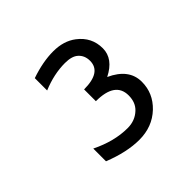

<svg xmlns="http://www.w3.org/2000/svg" viewBox="-139 -701 865 865"><g transform="rotate(-45 293.0 -268.5)"><path d="M117.2 -109.4Q207.5 -64.9 292 -64.9Q339.4 -64.9 371.6 -95.2Q399.4 -121.1 399.4 -166Q399.4 -252 276.4 -252V-327.1Q386.7 -327.1 386.7 -399.4Q386.7 -433.6 363.3 -454.1Q342.8 -472.2 299.3 -472.2Q229.5 -472.2 155.3 -441.4V-520Q233.4 -546.9 299.3 -546.9Q365.7 -546.9 409.7 -513.2Q467.3 -469.2 467.3 -398.4Q467.3 -332 389.6 -293Q484.9 -249.5 484.9 -167.5Q484.9 -94.7 430.7 -43Q375 9.8 292 9.8Q213.4 9.8 117.2 -28.3Z"/></g></svg>

Font: Consola Mono
Style: Book
Weight: 400
Monospace: yes
Designer: Wojciech Kalinowski "wmk69" (wmk69@o2.pl)
Foundry: Wojciech Kalinowski "wmk69" (wmk69@o2.pl)
Version: Version 2.1.0